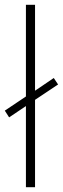

<svg xmlns="http://www.w3.org/2000/svg" viewBox="-23 -780 262 800"><path d="M85 0H123V-364L219 -428L201 -455L123 -402V-760H85V-378L-3 -319L15 -291L85 -338Z"/></svg>

Font: Noto Sans Lao SemiCondensed ExtraLight
Style: Regular
Weight: 200
Width: 4
Designer: Monotype Design Team
Foundry: Monotype Imaging Inc.
Version: Version 2.003